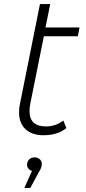

<svg xmlns="http://www.w3.org/2000/svg" viewBox="-20 -656 422 937"><path d="M128 -151Q124 -132 124 -114Q124 -39 204 -39Q252 -39 289 -68L304 -31Q261 4 192 4Q136 4 104.5 -25.5Q73 -55 73 -108Q73 -128 77 -147L175 -636H225L202 -522H368L360 -479H194ZM184 144Q184 154 181 162Q178 170 170 183L128 261H99L136 178Q125 175 118.5 166.5Q112 158 112 148Q112 133 122 122.5Q132 112 148 112Q165 112 174.5 121.5Q184 131 184 144Z"/></svg>

Font: Montserrat Alternates Light
Style: Italic
Weight: 300
Italic angle: -11.3°
Designer: Julieta Ulanovsky
Foundry: Julieta Ulanovsky
Version: Version 7.200